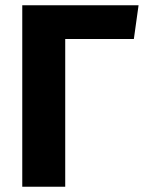

<svg xmlns="http://www.w3.org/2000/svg" viewBox="-20 -713 550 733"><path d="M509 -693 491 -564H229V0H65V-693Z"/></svg>

Font: Fira Sans
Style: Bold
Weight: 700
Designer: bBox Type GmbH & Carrois Corporate GbR & Edenspiekermann AG
Foundry: bBox Type GmbH & Carrois Corporate GbR & Edenspiekermann AG
Version: Version 4.301;PS 004.301;hotconv 1.0.88;makeotf.lib2.5.64775